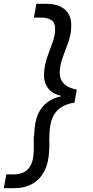

<svg xmlns="http://www.w3.org/2000/svg" viewBox="-39 -831 486 1003"><path d="M205 -811Q266 -811 301 -780.5Q336 -750 333 -690Q332 -649 317.5 -609.5Q303 -570 289 -532Q275 -494 273 -456Q272 -434 280 -415.5Q288 -397 307.5 -383.5Q327 -370 362 -363L350 -295Q305 -288 276.5 -268Q248 -248 234 -213Q220 -178 219 -122Q218 -108 218.5 -96Q219 -84 219 -73Q219 -62 218 -49Q216 17 193.5 61.5Q171 106 130.5 129Q90 152 35 152H-19L-6 80H33Q59 80 82 70.5Q105 61 120.5 34.5Q136 8 137 -43Q138 -57 137.5 -70.5Q137 -84 137 -99Q137 -114 140 -132Q142 -194 159.5 -234Q177 -274 208.5 -297Q240 -320 280 -328V-330Q232 -342 210.5 -372.5Q189 -403 191 -445Q193 -490 207 -530.5Q221 -571 234.5 -607Q248 -643 249 -673Q251 -711 230.5 -725Q210 -739 177 -739H138L151 -811Z"/></svg>

Font: DM Sans 16pt
Style: Italic
Weight: 400
Italic angle: -10°
Version: Version 4.004;gftools[0.9.30]